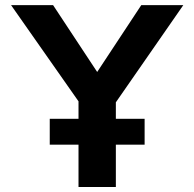

<svg xmlns="http://www.w3.org/2000/svg" viewBox="-20 -743 772 763"><path d="M292 0V-168H177.7V-271H292V-340.3L23.9 -722.7H190.9L366.2 -457L541.5 -722.7H708.5L440.4 -336.4V-271H554.7V-168H440.4V0Z"/></svg>

Font: Giphurs
Style: Bold
Weight: 700
Version: Version 0.920; ttfautohint (v1.8.4.7-5d5b)